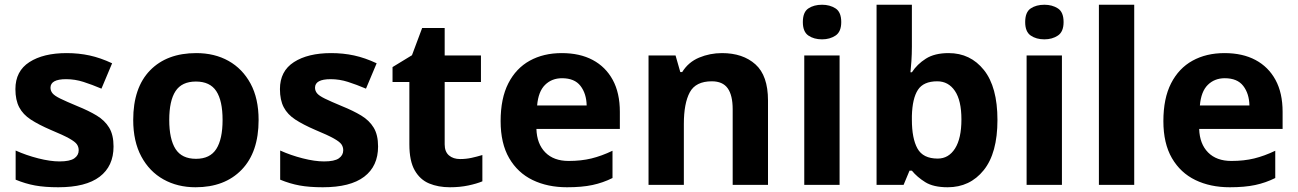

<svg xmlns="http://www.w3.org/2000/svg" viewBox="-20 -780 5474 810"><path d="M459 -162Q459 -79 400.5 -34.5Q342 10 226 10Q169 10 128 2.5Q87 -5 46 -22V-145Q90 -125 141 -112Q192 -99 231 -99Q275 -99 293.5 -112Q312 -125 312 -146Q312 -160 304.5 -171Q297 -182 272 -196Q247 -210 194 -232Q143 -254 110 -275.5Q77 -297 61 -327.5Q45 -358 45 -404Q45 -480 104 -518Q163 -556 261 -556Q312 -556 358 -546Q404 -536 453 -513L408 -406Q368 -423 332 -434.5Q296 -446 259 -446Q226 -446 209.5 -437Q193 -428 193 -410Q193 -397 201.5 -386.5Q210 -376 234.5 -364Q259 -352 307 -332Q354 -313 388 -292.5Q422 -272 440.5 -241.5Q459 -211 459 -162Z M1071 -273.7Q1071 -138 999.5 -64Q928 10 805 10Q729.1 10 669.8 -23.1Q610.4 -56.2 576.2 -119.8Q542 -183.4 542 -274Q542 -410 613 -483Q684 -556 808 -556Q885.4 -556 944.2 -523Q1003 -490 1037 -427.3Q1071 -364.5 1071 -273.7ZM694 -274Q694 -193 720.5 -151.5Q747 -110 806.9 -110Q866 -110 892.5 -151.5Q919 -193 919 -274Q919 -355 892.5 -395.5Q866 -436 806.5 -436Q747 -436 720.5 -395.5Q694 -355 694 -274Z M1575 -162Q1575 -79 1516.5 -34.5Q1458 10 1342 10Q1285 10 1244 2.5Q1203 -5 1162 -22V-145Q1206 -125 1257 -112Q1308 -99 1347 -99Q1391 -99 1409.5 -112Q1428 -125 1428 -146Q1428 -160 1420.5 -171Q1413 -182 1388 -196Q1363 -210 1310 -232Q1259 -254 1226 -275.5Q1193 -297 1177 -327.5Q1161 -358 1161 -404Q1161 -480 1220 -518Q1279 -556 1377 -556Q1428 -556 1474 -546Q1520 -536 1569 -513L1524 -406Q1484 -423 1448 -434.5Q1412 -446 1375 -446Q1342 -446 1325.5 -437Q1309 -428 1309 -410Q1309 -397 1317.5 -386.5Q1326 -376 1350.5 -364Q1375 -352 1423 -332Q1470 -313 1504 -292.5Q1538 -272 1556.5 -241.5Q1575 -211 1575 -162Z M1921 -109Q1946 -109 1969 -114Q1992 -119 2015 -126V-15Q1991 -5 1955.5 2.5Q1920 10 1878 10Q1829 10 1790.5 -6Q1752 -22 1729.5 -61.5Q1707 -101 1707 -171V-434H1636V-497L1718 -547L1761 -662H1856V-546H2009V-434H1856V-171Q1856 -140 1874 -124.5Q1892 -109 1921 -109Z M2350 -556Q2426 -556 2480.5 -527Q2535 -498 2565 -443Q2595 -388 2595 -308V-236H2243Q2245 -173 2280.5 -137Q2316 -101 2379 -101Q2432 -101 2475 -111.5Q2518 -122 2564 -144V-29Q2524 -9 2479.5 0.5Q2435 10 2372 10Q2290 10 2227 -20.5Q2164 -51 2128 -113Q2092 -175 2092 -269Q2092 -365 2124.5 -428.5Q2157 -492 2215 -524Q2273 -556 2350 -556ZM2351 -450Q2308 -450 2279.5 -422Q2251 -394 2246 -335H2455Q2454 -385 2429 -417.5Q2404 -450 2351 -450Z M3026 -556Q3114 -556 3167 -508.5Q3220 -461 3220 -356V0H3071V-319Q3071 -378 3050 -407.5Q3029 -437 2983 -437Q2915 -437 2890 -390.5Q2865 -344 2865 -257V0H2716V-546H2830L2850 -476H2858Q2884 -518 2929.5 -537Q2975 -556 3026 -556Z M3522 -546V0H3373V-546ZM3448 -760Q3481 -760 3505 -744.5Q3529 -729 3529 -686.8Q3529 -646 3505 -630Q3481 -614 3448 -614Q3413.7 -614 3390.4 -630Q3367 -646 3367 -686.8Q3367 -729 3390.4 -744.5Q3413.7 -760 3448 -760Z M3827 -583Q3827 -552 3825 -522Q3823 -492 3821 -475H3827Q3849 -509 3886 -532.5Q3923 -556 3982 -556Q4074 -556 4131 -484.5Q4188 -413 4188 -274Q4188 -134 4130 -62Q4072 10 3978 10Q3918 10 3883.5 -11.5Q3849 -33 3827 -60H3817L3792 0H3678V-760H3827ZM3934 -437Q3876 -437 3852.5 -401Q3829 -365 3827 -291V-275Q3827 -196 3850.5 -153.5Q3874 -111 3936 -111Q3982 -111 4009 -153.5Q4036 -196 4036 -276Q4036 -356 4008.5 -396.5Q3981 -437 3934 -437Z M4460 -546V0H4311V-546ZM4386 -760Q4419 -760 4443 -744.5Q4467 -729 4467 -686.8Q4467 -646 4443 -630Q4419 -614 4386 -614Q4351.7 -614 4328.4 -630Q4305 -646 4305 -686.8Q4305 -729 4328.4 -744.5Q4351.7 -760 4386 -760Z M4765 0H4616V-760H4765Z M5146 -556Q5222 -556 5276.5 -527Q5331 -498 5361 -443Q5391 -388 5391 -308V-236H5039Q5041 -173 5076.5 -137Q5112 -101 5175 -101Q5228 -101 5271 -111.5Q5314 -122 5360 -144V-29Q5320 -9 5275.5 0.5Q5231 10 5168 10Q5086 10 5023 -20.5Q4960 -51 4924 -113Q4888 -175 4888 -269Q4888 -365 4920.5 -428.5Q4953 -492 5011 -524Q5069 -556 5146 -556ZM5147 -450Q5104 -450 5075.5 -422Q5047 -394 5042 -335H5251Q5250 -385 5225 -417.5Q5200 -450 5147 -450Z"/></svg>

Font: Noto Sans Lisu
Style: Regular
Weight: 400
Designer: Monotype Design Team. David Williams.
Foundry: Monotype Imaging Inc.
Version: Version 2.102